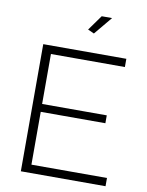

<svg xmlns="http://www.w3.org/2000/svg" viewBox="-98 -986 808 1056"><g transform="rotate(10 306.0 -458.5)"><path d="M566 -46V0H93V-710H557V-664H144V-385H505V-341H144V-46ZM357 -816 322 -832 383 -917H441Z"/></g></svg>

Font: Raleway Light
Style: Regular
Weight: 300
Designer: Matt McInerney, Pablo Impallari, Rodrigo Fuenzalida
Foundry: Matt McInerney, Pablo Impallari, Rodrigo Fuenzalida
Version: Version 4.026